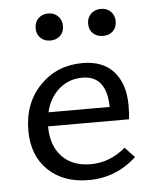

<svg xmlns="http://www.w3.org/2000/svg" viewBox="-48 -654 563 700"><g transform="rotate(-5 234.0 -304.0)"><path d="M190 -527.5Q176 -514 154 -514Q132 -514 118 -527.5Q104 -541 104 -563Q104 -585 118 -599Q132 -613 154 -613Q176 -613 190 -599Q204 -585 204 -563Q204 -541 190 -527.5ZM347 -514Q324 -514 310 -527.5Q296 -541 296 -563Q296 -585 310.5 -599Q325 -613 347 -613Q369 -613 383 -599Q397 -585 397 -563Q397 -541 383 -527.5Q369 -514 347 -514ZM389 -101 424 -64Q350 5 249 5Q157 5 101 -48.5Q45 -102 45 -194Q45 -294 107 -358Q169 -422 263 -422Q338 -422 377.5 -377Q417 -332 417 -254Q417 -219 414 -203H118Q118 -132 156.5 -92Q195 -52 262 -52Q331 -52 389 -101ZM258 -369Q208 -369 172 -337.5Q136 -306 124 -254H348Q346 -369 258 -369Z"/></g></svg>

Font: EauTestInfant Medium
Style: Regular
Weight: 500
Designer: Christian Thalmann (Catharsis Fonts)
Version: Version 0.001;PS 000.001;hotconv 1.0.88;makeotf.lib2.5.64775